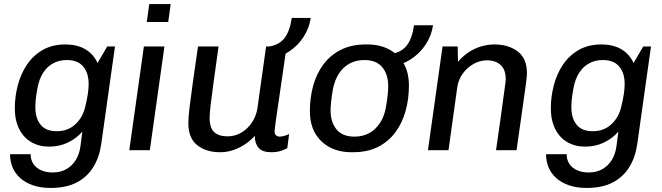

<svg xmlns="http://www.w3.org/2000/svg" viewBox="-20 -740 3260 946"><path d="M230 186Q180.5 186 143.1 173.2Q105.8 160.5 80.2 137.9Q54.8 115.2 42.1 84.9Q29.5 54.5 29.5 19.8H131Q131 47.5 144.5 67.8Q158 88 182.8 98.9Q207.5 109.8 239.2 109.8Q278.8 109.8 307.6 93Q336.5 76.2 353.9 47.4Q371.2 18.5 376 -17L385.8 -91.8Q358.5 -59.2 316.1 -38.4Q273.8 -17.5 222 -17.5Q172.2 -17.5 134 -39.8Q95.8 -62 74.4 -104.8Q53 -147.5 53 -206.5Q53 -264.2 67.8 -320.2Q82.5 -376.2 112.9 -421.5Q143.2 -466.8 190.6 -493.9Q238 -521 302.2 -521Q359 -521 398.9 -498.2Q438.8 -475.5 460.8 -429.8L508.2 -511H546.5L478.8 -30.5Q470 33.2 440.4 82.1Q410.8 131 358.9 158.5Q307 186 230 186ZM260.2 -93.5Q314.5 -93.5 351.4 -127.8Q388.2 -162 399.8 -213.8Q407 -241.5 411.9 -271.8Q416.8 -302 416.8 -326Q416.8 -380.2 390.1 -412.2Q363.5 -444.2 308.5 -444.2Q273.2 -444.2 243.8 -429Q214.2 -413.8 193.9 -383.4Q173.5 -353 164.8 -307Q158 -270 156.1 -249.2Q154.2 -228.5 154.2 -212.2Q154.2 -157.5 180 -125.5Q205.8 -93.5 260.2 -93.5Z M617 0 689 -511H790.2L718.2 0ZM703.2 -631.5 715.5 -720H821L808.8 -631.5Z M1064.2 10Q995.5 10 951.8 -24.6Q908 -59.2 908 -133.8Q908 -161.5 914.1 -212.9Q920.2 -264.2 930.9 -339.1Q941.5 -414 955.5 -511H1056.8Q1041.8 -402.2 1031.9 -331.4Q1022 -260.5 1017.4 -219.5Q1012.8 -178.5 1012.8 -158.5Q1012.8 -109.5 1035.6 -88.9Q1058.5 -68.2 1100.8 -68.2Q1139 -68.2 1170.4 -87.4Q1201.8 -106.5 1222.5 -138.5Q1243.2 -170.5 1248.5 -207.5L1291 -511H1392.2Q1385.5 -463.8 1379 -419.5Q1372.5 -375.2 1366.6 -335.1Q1360.8 -295 1355.8 -260Q1350.8 -225 1346.4 -196.2Q1342 -167.5 1339.1 -145.8Q1336.2 -124 1334.6 -110.1Q1333 -96.2 1333 -91.8Q1333 -78.8 1340.6 -72.8Q1348.2 -66.8 1357.5 -66.8Q1368.5 -66.8 1382.2 -70.9Q1396 -75 1404.5 -79.8L1395.5 -9.8Q1386 -4.5 1365.5 2.8Q1345 10 1316.8 10Q1272.8 10 1254.1 -11.6Q1235.5 -33.2 1235.2 -70.8Q1216.5 -49 1189.9 -30.8Q1163.2 -12.5 1131.5 -1.2Q1099.8 10 1064.2 10ZM1298 -448.2 1306.8 -511Q1356.8 -519 1382.6 -553.4Q1408.5 -587.8 1417.5 -651.8H1511Q1504 -602 1475.6 -558Q1447.2 -514 1401.9 -484.5Q1356.5 -455 1298 -448.2Z M1711 10Q1652.5 10 1606.5 -13.5Q1560.5 -37 1533.6 -82.1Q1506.8 -127.2 1506.8 -193.5Q1506.8 -258 1523 -317.2Q1539.2 -376.5 1573 -422.1Q1606.8 -467.8 1659 -494.4Q1711.2 -521 1782.5 -521H1791Q1849.5 -521 1895.4 -497.5Q1941.2 -474 1968 -429Q1994.8 -384 1994.8 -317.5Q1994.8 -253 1978.5 -193.8Q1962.2 -134.5 1928.6 -88.9Q1895 -43.2 1843.2 -16.6Q1791.5 10 1719.5 10ZM1726.2 -66.8Q1768 -66.8 1800 -84.6Q1832 -102.5 1853 -135.4Q1874 -168.2 1881.2 -210.8Q1886.8 -242 1889.8 -269Q1892.8 -296 1892.8 -315Q1892.8 -373.5 1863.5 -408.9Q1834.2 -444.2 1775.2 -444.2Q1733.5 -444.2 1701.5 -426.4Q1669.5 -408.5 1649 -376.1Q1628.5 -343.8 1620.2 -300.2Q1614.8 -269 1611.8 -242Q1608.8 -215 1608.8 -196Q1608.8 -137.5 1638.4 -102.1Q1668 -66.8 1726.2 -66.8ZM1900.5 -412 1909.2 -474.8Q1959.2 -482.8 1985.1 -517.1Q2011 -551.5 2020 -615.5H2113.5Q2106.5 -565.8 2078.1 -521.8Q2049.8 -477.8 2004.4 -448.2Q1959 -418.8 1900.5 -412Z M2088.5 0 2160.5 -511H2235L2236.5 -435.8Q2260 -462.8 2288.2 -481.9Q2316.5 -501 2349.2 -511Q2382 -521 2416.5 -521Q2485.2 -521 2530.8 -486.6Q2576.2 -452.2 2576.2 -379.2Q2576.2 -373 2575.4 -362Q2574.5 -351 2571.6 -329.2Q2568.8 -307.5 2563 -267Q2557.2 -226.5 2548.1 -161.8Q2539 -97 2525 0H2424Q2437.2 -91.2 2445.8 -152.2Q2454.2 -213.2 2459.2 -250.6Q2464.2 -288 2467.1 -308Q2470 -328 2470.9 -336.8Q2471.8 -345.5 2471.8 -350.2Q2471.8 -396.5 2446.8 -419.6Q2421.8 -442.8 2379.2 -442.8Q2344.8 -442.8 2313.4 -425.1Q2282 -407.5 2260.2 -377.8Q2238.5 -348 2233 -310.2L2189.8 0Z M2871 186Q2821.5 186 2784.1 173.2Q2746.8 160.5 2721.2 137.9Q2695.8 115.2 2683.1 84.9Q2670.5 54.5 2670.5 19.8H2772Q2772 47.5 2785.5 67.8Q2799 88 2823.8 98.9Q2848.5 109.8 2880.2 109.8Q2919.8 109.8 2948.6 93Q2977.5 76.2 2994.9 47.4Q3012.2 18.5 3017 -17L3026.8 -91.8Q2999.5 -59.2 2957.1 -38.4Q2914.8 -17.5 2863 -17.5Q2813.2 -17.5 2775 -39.8Q2736.8 -62 2715.4 -104.8Q2694 -147.5 2694 -206.5Q2694 -264.2 2708.8 -320.2Q2723.5 -376.2 2753.9 -421.5Q2784.2 -466.8 2831.6 -493.9Q2879 -521 2943.2 -521Q3000 -521 3039.9 -498.2Q3079.8 -475.5 3101.8 -429.8L3149.2 -511H3187.5L3119.8 -30.5Q3111 33.2 3081.4 82.1Q3051.8 131 2999.9 158.5Q2948 186 2871 186ZM2901.2 -93.5Q2955.5 -93.5 2992.4 -127.8Q3029.2 -162 3040.8 -213.8Q3048 -241.5 3052.9 -271.8Q3057.8 -302 3057.8 -326Q3057.8 -380.2 3031.1 -412.2Q3004.5 -444.2 2949.5 -444.2Q2914.2 -444.2 2884.8 -429Q2855.2 -413.8 2834.9 -383.4Q2814.5 -353 2805.8 -307Q2799 -270 2797.1 -249.2Q2795.2 -228.5 2795.2 -212.2Q2795.2 -157.5 2821 -125.5Q2846.8 -93.5 2901.2 -93.5Z"/></svg>

Font: Chivo Medium
Style: Italic
Weight: 500
Italic angle: -8.05°
Designer: Hector Gatti
Foundry: Omnibus-Type
Version: Version 2.002